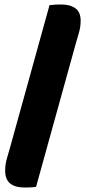

<svg xmlns="http://www.w3.org/2000/svg" viewBox="-20 -728 383 857"><path d="M141 106Q127 108 114 108.5Q101 109 90 109Q48 109 25.5 91Q3 73 3 33Q3 6 11 -21.5Q19 -49 25 -70L201 -705Q216 -707 229 -707.5Q242 -708 253 -708Q293 -708 316.5 -691Q340 -674 340 -636Q340 -607 332 -581Q324 -555 317 -529Z"/></svg>

Font: Baloo Bhaina
Style: Regular
Weight: 400
Designer: Manish Minz, Shuchita Grover and Ek Type
Foundry: Ek Type
Version: Version 1.443;PS 1.000;hotconv 16.6.51;makeotf.lib2.5.65220;